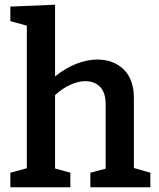

<svg xmlns="http://www.w3.org/2000/svg" viewBox="-20 -796 677 816"><path d="M549 -82 619 -62V0H364V-62L429 -79V-349Q430 -400 406.5 -425.5Q383 -451 342 -451Q313 -451 279.5 -436Q246 -421 214 -392V-80L279 -62V0H24V-62L94 -81V-687L24 -706V-768L214 -776V-471Q257 -506 303.5 -524.5Q350 -543 393 -543Q463 -543 506.5 -500Q550 -457 549 -375Z"/></svg>

Font: Bitter Pro SemiBold
Style: Regular
Weight: 600
Designer: Sol Matas, and Bitter project Authors
Foundry: Sol Matas
Version: Version 1.010